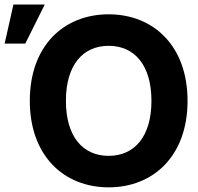

<svg xmlns="http://www.w3.org/2000/svg" viewBox="-31 -799 855 829"><path d="M778.8 -363.6C778.8 -601.6 631 -737.2 438.2 -737.2C244.3 -737.2 97.7 -601.6 97.7 -363.6C97.7 -126.8 244.3 9.9 438.2 9.9C631 9.9 778.8 -125.7 778.8 -363.6ZM622.9 -363.6C622.9 -209.5 549.7 -126.1 438.2 -126.1C326.3 -126.1 253.6 -209.5 253.6 -363.6C253.6 -517.8 326.3 -601.2 438.2 -601.2C549.7 -601.2 622.9 -517.8 622.9 -363.6ZM-11 -610.8H78.1L162.3 -779.5H27Z"/></svg>

Font: Karasuma Gothic
Style: Bold
Weight: 700
Designer: Rasmus Andersson / Ryoko Nishizuka
Foundry: Genbu
Version: Version 1.00